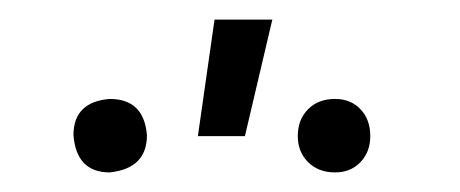

<svg xmlns="http://www.w3.org/2000/svg" viewBox="-20 -777 470 196"><path d="M230 -638H182L199 -757H258ZM92 -601Q58 -601 55 -639Q55 -673 92 -676Q127 -676 130 -639Q130 -605 92 -601ZM322 -601Q305 -601 294.5 -611.5Q284 -622 284 -638Q284 -655 294.5 -665.5Q305 -676 322 -676Q338 -676 348 -665.5Q358 -655 358 -638Q358 -622 348 -611.5Q338 -601 322 -601Z"/></svg>

Font: LXGW 975 Gothic SC 200W
Style: Regular
Weight: 200
Version: Version 2.01;February 25, 2021